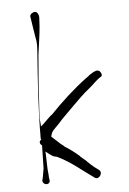

<svg xmlns="http://www.w3.org/2000/svg" viewBox="-51 -727 508 756"><g transform="rotate(-5 203.5 -349.0)"><path d="M96 -673C96 -673 111 -574 112 -574C113 -565 113 -553 112 -538C104 -427 95 -311 95 -189L97 -186C87 -180 88 -170 98 -163C98 -163 96 -73 96 -72C94 -61 92 -50 90 -37L87 -25C87 -6 116 -3 116 -23C115 -23 115 -34 114 -35C114 -45 113 -53 112 -61C111 -62 110 -137 109 -138C118 -131 128 -122 138 -117C146 -113 147 -116 155 -112C207 -87 248 -50 294 -18C310 -7 330 -36 312 -48L297 -59C287 -67 278 -75 269 -84C272 -84 240 -108 243 -108C226 -123 204 -140 185 -151C187 -152 167 -165 168 -166C158 -174 147 -186 137 -194C141 -211 143 -214 157 -228C168 -239 178 -249 185 -258L234 -307C255 -328 279 -352 302 -370C320 -384 332 -400 352 -412C359 -416 357 -423 352 -431C344 -442 333 -437 323 -432L310 -424C304 -419 299 -415 294 -412C242 -373 193 -328 148 -281C135 -273 111 -244 100 -238C101 -248 98 -259 98 -270C98 -293 101 -323 102 -344C104 -402 111 -465 115 -520C119 -555 127 -599 129 -632C129 -633 131 -666 131 -667C131 -676 125 -689 116 -689C107 -689 96 -682 96 -673Z"/></g></svg>

Font: Photofail
Style: Regular
Weight: 400
Foundry: Cannot Into Space Fonts
Version: Version 0.97